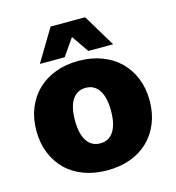

<svg xmlns="http://www.w3.org/2000/svg" viewBox="-112 -849 875 956"><g transform="rotate(-15 325.0 -370.5)"><path d="M325 12Q259 12 205 -8Q151 -28 113 -65Q75 -102 54 -154Q33 -206 33 -270Q33 -333 54 -385Q75 -437 113 -474Q151 -511 205 -531.5Q259 -552 325 -552Q391 -552 445 -531.5Q499 -511 537 -474Q575 -437 596 -385Q617 -333 617 -270Q617 -206 596 -154Q575 -102 537 -65Q499 -28 445 -8Q391 12 325 12ZM325 -127Q370 -127 394 -164Q418 -201 418 -270Q418 -339 394 -376Q370 -413 325 -413Q280 -413 256 -376Q232 -339 232 -270Q232 -201 256 -164Q280 -127 325 -127ZM136 -587 236 -753H414L514 -587H386L325 -675L264 -587Z"/></g></svg>

Font: Geist Black
Style: Regular
Weight: 400
Designer: Basement.studio, Andrés Briganti, Mateo Zaragoza
Foundry: Basement.studio, Vercel, Andrés Briganti, Guido Ferreyra, Mateo Zaragoza
Version: Version 1.401